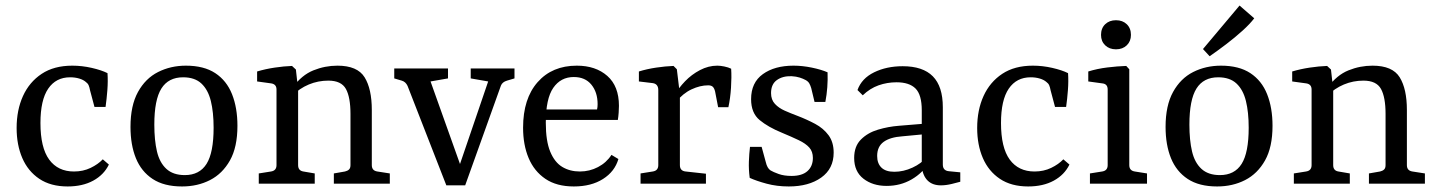

<svg xmlns="http://www.w3.org/2000/svg" viewBox="-20 -663 5183 693"><path d="M40 -201Q40 -266 63 -316.5Q86 -367 130.5 -396.5Q175 -426 241 -426Q276 -426 311 -418Q346 -410 368 -399Q370 -370 367.5 -337.5Q365 -305 361 -277H321L305 -337Q303 -348 300 -355Q297 -362 290 -367Q281 -375 266 -379.5Q251 -384 233 -384Q182 -384 154 -343Q126 -302 126 -219Q126 -130 157.5 -87Q189 -44 247 -44Q280 -44 307 -57Q334 -70 351 -88L373 -69Q355 -32 316.5 -11Q278 10 224 10Q163 10 122 -17.5Q81 -45 60.5 -92.5Q40 -140 40 -201Z M751 -202Q751 -258 741 -298.5Q731 -339 707 -361.5Q683 -384 641 -384Q588 -384 562.5 -343.5Q537 -303 537 -213Q537 -157 546.5 -116.5Q556 -76 580.5 -53.5Q605 -31 647 -31Q700 -31 725.5 -71.5Q751 -112 751 -202ZM451 -205Q451 -282 478 -331Q505 -380 550.5 -403Q596 -426 651 -426Q716 -426 757 -399Q798 -372 817.5 -323Q837 -274 837 -209Q837 -132 810 -84Q783 -36 738 -13Q693 10 637 10Q572 10 531 -17Q490 -44 470.5 -92Q451 -140 451 -205Z M1185 0V-37L1225 -44Q1234 -46 1239.5 -51Q1245 -56 1245 -67V-252Q1245 -312 1228.5 -342Q1212 -372 1165 -372Q1128 -372 1094.5 -358Q1061 -344 1034 -317L1037 -348Q1069 -392 1111 -409Q1153 -426 1198 -426Q1270 -426 1296 -384Q1322 -342 1322 -266V-67Q1322 -47 1342 -44L1387 -37V0ZM914 0V-37L958 -44Q978 -47 978 -67V-340Q978 -359 959 -362L908 -369V-405Q938 -414 971.5 -419Q1005 -424 1034 -425L1048 -412L1056 -340V-67Q1056 -47 1075 -44L1116 -37V0Z M1742 -369 1679 -380V-416H1837V-380L1810 -372Q1793 -367 1788 -354L1659 6H1614ZM1643 6H1591L1451 -353Q1444 -368 1430 -372L1403 -380V-416H1597V-380L1534 -369L1656 -27Z M1868 -202Q1868 -307 1920.5 -366.5Q1973 -426 2062 -426Q2130 -426 2172 -389Q2214 -352 2214 -281Q2214 -271 2213 -256.5Q2212 -242 2210 -230H1925V-268H2135Q2136 -273 2136.5 -277Q2137 -281 2137 -287Q2137 -330 2114.5 -357.5Q2092 -385 2051 -385Q2004 -385 1977 -346Q1950 -307 1950 -220Q1950 -154 1966 -115.5Q1982 -77 2009.5 -60.5Q2037 -44 2073 -44Q2108 -44 2138.5 -60Q2169 -76 2187 -104L2212 -89Q2199 -44 2156.5 -17Q2114 10 2051 10Q1989 10 1948.5 -17.5Q1908 -45 1888 -92.5Q1868 -140 1868 -202Z M2416 -321Q2429 -345 2452.5 -369.5Q2476 -394 2506.5 -410Q2537 -426 2569 -426Q2580 -426 2594.5 -423Q2609 -420 2619 -415Q2621 -385 2618.5 -346.5Q2616 -308 2609 -276H2572L2561 -333Q2558 -345 2552.5 -350Q2547 -355 2536 -355Q2507 -355 2476 -340.5Q2445 -326 2420 -295ZM2434 -322V-67Q2434 -46 2455 -44L2528 -36V0H2292V-37L2336 -44Q2356 -47 2356 -67V-338Q2356 -360 2336 -363L2286 -369V-405Q2315 -414 2348.5 -419Q2382 -424 2411 -425L2423 -413Z M2686 -21Q2682 -51 2683 -79.5Q2684 -108 2687 -133H2729L2744 -78Q2749 -56 2761 -48Q2771 -42 2790.5 -35Q2810 -28 2837 -28Q2875 -28 2894.5 -45.5Q2914 -63 2914 -93Q2914 -116 2901 -130.5Q2888 -145 2863 -157Q2838 -169 2802 -184Q2753 -204 2722 -229.5Q2691 -255 2691 -305Q2691 -365 2733.5 -395.5Q2776 -426 2844 -426Q2876 -426 2910 -419Q2944 -412 2967 -402Q2968 -375 2966 -348Q2964 -321 2959 -295H2920L2908 -345Q2905 -355 2901 -362Q2897 -369 2888 -374Q2879 -379 2866.5 -383Q2854 -387 2837 -388Q2805 -389 2784 -374Q2763 -359 2763 -327Q2763 -303 2777 -288Q2791 -273 2812.5 -263.5Q2834 -254 2858 -245Q2892 -232 2922 -216Q2952 -200 2970.5 -175Q2989 -150 2989 -112Q2989 -54 2944 -22Q2899 10 2827 10Q2784 10 2747 0Q2710 -10 2686 -21Z M3180 8Q3130 8 3096.5 -18Q3063 -44 3063 -93Q3063 -135 3087.5 -159.5Q3112 -184 3149 -195Q3186 -206 3224 -209L3322 -217V-179L3237 -171Q3193 -168 3169.5 -151Q3146 -134 3146 -100Q3146 -73 3161.5 -58Q3177 -43 3208 -43Q3241 -43 3273.5 -58Q3306 -73 3323 -95L3332 -76Q3311 -39 3270.5 -15.5Q3230 8 3180 8ZM3075 -338Q3090 -380 3135 -402Q3180 -424 3238 -424Q3311 -424 3347 -387.5Q3383 -351 3383 -276V-69Q3383 -47 3405 -45L3446 -41V-7Q3436 -4 3415 1Q3394 6 3376 6Q3346 6 3328.5 -11Q3311 -28 3307 -61V-265Q3307 -321 3284.5 -343.5Q3262 -366 3216 -366Q3182 -366 3151 -355Q3120 -344 3094 -319Z M3507 -201Q3507 -266 3530 -316.5Q3553 -367 3597.5 -396.5Q3642 -426 3708 -426Q3743 -426 3778 -418Q3813 -410 3835 -399Q3837 -370 3834.5 -337.5Q3832 -305 3828 -277H3788L3772 -337Q3770 -348 3767 -355Q3764 -362 3757 -367Q3748 -375 3733 -379.5Q3718 -384 3700 -384Q3649 -384 3621 -343Q3593 -302 3593 -219Q3593 -130 3624.5 -87Q3656 -44 3714 -44Q3747 -44 3774 -57Q3801 -70 3818 -88L3840 -69Q3822 -32 3783.5 -11Q3745 10 3691 10Q3630 10 3589 -17.5Q3548 -45 3527.5 -92.5Q3507 -140 3507 -201Z M4056 -67Q4056 -47 4076 -44L4120 -37V0H3914V-37L3958 -44Q3978 -47 3978 -67V-340Q3978 -360 3959 -362L3908 -369V-405Q3940 -415 3976.5 -419.5Q4013 -424 4045 -425L4056 -413ZM4062 -537Q4062 -514 4047 -499.5Q4032 -485 4008 -485Q3984 -485 3969 -499.5Q3954 -514 3954 -537Q3954 -561 3969 -575.5Q3984 -590 4008 -590Q4032 -590 4047 -575.5Q4062 -561 4062 -537Z M4487 -202Q4487 -258 4477 -298.5Q4467 -339 4443 -361.5Q4419 -384 4377 -384Q4324 -384 4298.5 -343.5Q4273 -303 4273 -213Q4273 -157 4282.5 -116.5Q4292 -76 4316.5 -53.5Q4341 -31 4383 -31Q4436 -31 4461.5 -71.5Q4487 -112 4487 -202ZM4187 -205Q4187 -282 4214 -331Q4241 -380 4286.5 -403Q4332 -426 4387 -426Q4452 -426 4493 -399Q4534 -372 4553.5 -323Q4573 -274 4573 -209Q4573 -132 4546 -84Q4519 -36 4474 -13Q4429 10 4373 10Q4308 10 4267 -17Q4226 -44 4206.5 -92Q4187 -140 4187 -205ZM4322 -486 4454 -643 4507 -597Q4492 -577 4465 -552.5Q4438 -528 4406.5 -504Q4375 -480 4346 -460Z M4921 0V-37L4961 -44Q4970 -46 4975.5 -51Q4981 -56 4981 -67V-252Q4981 -312 4964.5 -342Q4948 -372 4901 -372Q4864 -372 4830.5 -358Q4797 -344 4770 -317L4773 -348Q4805 -392 4847 -409Q4889 -426 4934 -426Q5006 -426 5032 -384Q5058 -342 5058 -266V-67Q5058 -47 5078 -44L5123 -37V0ZM4650 0V-37L4694 -44Q4714 -47 4714 -67V-340Q4714 -359 4695 -362L4644 -369V-405Q4674 -414 4707.5 -419Q4741 -424 4770 -425L4784 -412L4792 -340V-67Q4792 -47 4811 -44L4852 -37V0Z"/></svg>

Font: Rasa
Style: Regular
Weight: 400
Designer: Anna Giedrys (Yrsa+Rasa design), David Brezina (Yrsa art-direction, Rasa art-direction, design)
Foundry: Rosetta Type Foundry
Version: Version 2.004